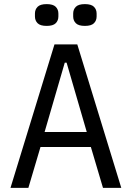

<svg xmlns="http://www.w3.org/2000/svg" viewBox="-20 -914 640 934"><path d="M481 0 422 -199H177L118 0H31L245 -698H356L570 0ZM304 -609H295L197 -272H402ZM207 -788Q176 -788 163 -801Q150 -814 150 -834V-848Q150 -868 163 -881Q176 -894 207 -894Q238 -894 251 -881Q264 -868 264 -848V-834Q264 -814 251 -801Q238 -788 207 -788ZM393 -788Q362 -788 349 -801Q336 -814 336 -834V-848Q336 -868 349 -881Q362 -894 393 -894Q424 -894 437 -881Q450 -868 450 -848V-834Q450 -814 437 -801Q424 -788 393 -788Z"/></svg>

Font: IBM Plex Mono
Style: Regular
Weight: 400
Monospace: yes
Designer: Mike Abbink, Paul van der Laan, Pieter van Rosmalen
Foundry: Bold Monday
Version: Version 2.3